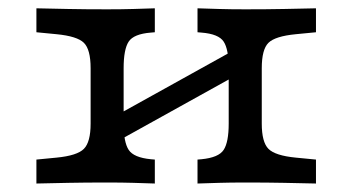

<svg xmlns="http://www.w3.org/2000/svg" viewBox="-20 -433 831 453"><path d="M558.6 -2.4Q523.8 -2.4 497.2 -1.6Q470.6 -0.8 446 0V-56.5L455.3 -57.3Q495.9 -61.2 507.7 -79.4Q519.6 -97.5 519.6 -141.5V-206.7H597.6V-141.5Q597.6 -97.7 613.4 -81.8Q629.3 -65.8 678 -61.1L725.5 -56.5V0Q688.6 -0.8 649.9 -1.6Q611.1 -2.4 558.6 -2.4ZM232.8 -2.4Q180.2 -2.4 141.5 -1.6Q102.8 -0.8 65.9 0V-56.5L113.3 -61.1Q162.1 -65.8 177.9 -81.8Q193.8 -97.7 193.8 -141.5V-271.9Q193.8 -316.4 177.9 -332Q162.1 -347.6 113.3 -352.3L65.9 -356.9V-413.4Q102.8 -412.6 141.5 -411.8Q180.2 -411 232.8 -411Q268.3 -411 294.5 -411.8Q320.8 -412.6 345.3 -413.4V-356.9L336 -356.1Q295.5 -352.9 283.6 -334.8Q271.7 -316.7 271.7 -271.9V-141.5Q271.7 -97.5 283.6 -79.4Q295.5 -61.2 336 -57.3L345.3 -56.5V0Q320.8 -0.8 294.5 -1.6Q268.3 -2.4 232.8 -2.4ZM519.6 -206.7V-271.9Q519.6 -316.7 507.7 -334.8Q495.9 -352.9 455.3 -356.1L446 -356.9V-413.4Q470.6 -412.6 497.2 -411.8Q523.8 -411 558.6 -411Q611.1 -411 649.9 -411.8Q688.6 -412.6 725.5 -413.4V-356.9L678 -352.3Q629.3 -347.6 613.4 -332Q597.6 -316.4 597.6 -271.9V-206.7ZM227.3 -83.2V-145.5L562.4 -331.5V-269.2Z"/></svg>

Font: Playfair 5pt SemiExpanded Light
Style: Regular
Weight: 300
Width: 6
Designer: Claus Eggers Sørensen
Foundry: Claus Eggers Sørensen
Version: Version 2.203